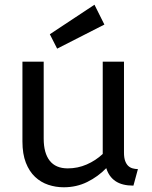

<svg xmlns="http://www.w3.org/2000/svg" viewBox="-20 -781 644 813"><path d="M545 5Q497 5 469 -14Q441 -33 430 -69Q395 -33 349.5 -10.5Q304 12 250 12Q216 12 184.5 1.5Q153 -9 128.5 -32Q104 -55 89.5 -92Q75 -129 75 -182V-520H165V-194Q165 -133 190.5 -100.5Q216 -68 267 -68Q309 -68 347 -84.5Q385 -101 415 -129V-520H505V-135Q505 -113 510 -99.5Q515 -86 523 -78.5Q531 -71 542 -68Q553 -65 564 -65ZM191 -636 380 -761 422 -677 222 -575Z"/></svg>

Font: ABeeZee
Style: Regular
Weight: 400
Designer: Anja Meiners
Foundry: Anja Meiners
Version: Version 1.001